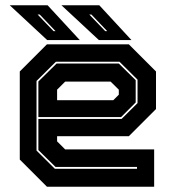

<svg xmlns="http://www.w3.org/2000/svg" viewBox="-20 -708 666 728"><path d="M468.5 -540 571.5 -437V-294.5L468.5 -191.5H196.5V-172L227 -141.5H564.5V0H158L55 -103V-437L158 -540ZM430.5 -467 494.5 -404V-319.5L439 -264H125.5V-399L194.5 -467ZM433 -474H192L118.5 -401V-137L188 -68H499.5V-75H190.5L125.5 -139V-257H441L501.5 -317V-406ZM399.5 -398.5H227L196.5 -368V-328H409.5L430.5 -349V-368ZM478.5 -556H355L213 -688H356.5ZM386.5 -590 326.5 -653H318.5L379 -590ZM282.5 -556H159L17 -688H160.5ZM190.5 -590 130.5 -653H122.5L183 -590Z"/></svg>

Font: Tourney ExtraBold
Style: Regular
Weight: 800
Designer: Tyler Finck
Foundry: Etcetera Type Co
Version: Version 1.015